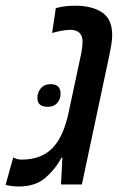

<svg xmlns="http://www.w3.org/2000/svg" viewBox="-42 -660 425 687"><path d="M25.4 7.3Q13.7 7.3 2 5.9Q-9.8 4.4 -22 1.5L5.4 -97.2Q10.3 -93.8 17.6 -91.3Q24.9 -88.9 35.2 -88.9Q105 -88.9 145 -129.4Q185.1 -169.9 203.6 -257.8L249 -470.7Q253.4 -494.1 253.4 -510.7Q253.4 -553.2 209 -553.2Q195.3 -553.2 178.7 -550Q162.1 -546.9 144.5 -542L157.7 -630.9Q174.8 -635.7 192.4 -637.7Q210 -639.6 226.6 -639.6Q287.1 -639.6 323.2 -615.7Q359.4 -591.8 359.4 -534.7Q359.4 -520 356.7 -502.4Q354 -484.9 349.6 -463.9L251 0H176.3L181.2 -95.7H177.7Q156.7 -55.2 120.6 -23.9Q84.5 7.3 25.4 7.3ZM128.4 -277.8Q91.8 -277.8 91.8 -309.6Q91.8 -329.6 104.2 -344.2Q116.7 -358.9 138.7 -358.9Q174.8 -358.9 174.8 -325.2Q174.8 -305.2 162.8 -291.5Q150.9 -277.8 128.4 -277.8Z"/></svg>

Font: Open Sans Condensed SemiBold
Style: Italic
Weight: 600
Width: 3
Italic angle: -12°
Designer: Monotype Design Team
Foundry: Monotype Imaging Inc.
Version: Version 3.000; ttfautohint (v1.8.4)